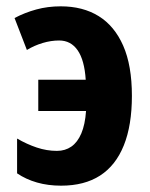

<svg xmlns="http://www.w3.org/2000/svg" viewBox="-20 -577 473 607"><path d="M173 10Q132 10 97 0Q62 -10 34 -29V-139Q65 -121 96.5 -110.5Q128 -100 160 -100Q186 -100 205.5 -113.5Q225 -127 237 -155Q249 -183 252 -226H101V-325H251Q247 -387 225.5 -418Q204 -449 167 -449Q141 -449 114.5 -441Q88 -433 65 -419L26 -520Q58 -537 94.5 -547Q131 -557 172 -557Q242 -557 292 -526Q342 -495 369.5 -432.5Q397 -370 397 -274Q397 -181 371.5 -117.5Q346 -54 296.5 -22Q247 10 173 10Z"/></svg>

Font: Noto Sans Display Condensed
Style: Bold
Weight: 700
Width: 3
Designer: Monotype Design Team
Foundry: Monotype Imaging Inc.
Version: Version 2.003